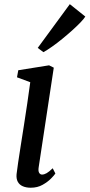

<svg xmlns="http://www.w3.org/2000/svg" viewBox="-20 -868 419 898"><path d="M124 10Q102.5 10 86.8 3.2Q71 -3.5 63.2 -17.8Q55.5 -32 57.5 -53.5Q59.5 -73 64.8 -107.5Q70 -142 77 -187Q84 -232 92 -282.2Q100 -332.5 107.5 -384.2Q115 -436 121.5 -483.5L59.5 -506.5L65.5 -539.5L209.5 -562.5L231.5 -551.5L161 -86.5Q158 -68.5 163 -60Q168 -51.5 176.5 -51.5Q186.5 -51.5 198 -58Q209.5 -64.5 226.5 -81L239 -56.5Q234 -48.5 218.5 -32.8Q203 -17 179 -3.5Q155 10 124 10ZM156.5 -644 306.5 -848.5 379 -790.5Q373 -780.5 356.8 -763.5Q340.5 -746.5 318 -726.2Q295.5 -706 271 -686Q246.5 -666 223.5 -649.8Q200.5 -633.5 183 -624Z"/></svg>

Font: Merriweather 28pt
Style: Italic
Weight: 400
Italic angle: -7.8°
Version: Version 2.101